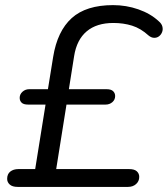

<svg xmlns="http://www.w3.org/2000/svg" viewBox="-20 -734 659 754"><path d="M482.6 0H49.5Q28.6 0 18.3 -9.3Q8.1 -18.5 8.1 -31.6Q8.1 -50.6 20.5 -60.3Q32.9 -70 52.3 -70H142.1L114.8 -49L161.6 -340.5L177.1 -323.3H90.5Q72.4 -323.3 64.9 -330.8Q57.3 -338.4 57.3 -349.6Q57.3 -363.7 68.3 -373.7Q79.3 -383.7 94.9 -383.7H178.2L164.1 -358.1L188.7 -510.3Q205.1 -611.8 261.6 -662.9Q318.1 -713.9 424.1 -713.9Q475.7 -713.9 523.4 -697.3Q571.1 -680.7 603.5 -650.5Q615.2 -640.6 617.8 -629.1Q620.5 -617.7 616.5 -607.7Q612.6 -597.7 604.3 -591.4Q595.9 -585.1 584.9 -585.5Q574 -585.8 563.3 -594.7Q532.8 -622.5 498.8 -633.2Q464.8 -643.8 425.3 -643.8Q359.3 -643.8 320.3 -610.8Q281.2 -577.8 271.1 -513.7L247.4 -364.2L238 -383.7H398.4Q416.5 -383.7 424.3 -375.9Q432.2 -368.1 432.2 -356.9Q432.2 -342.3 421.2 -332.8Q410.2 -323.3 394.5 -323.3H241.1L200.7 -70H487Q507.9 -70 517.3 -61.3Q526.8 -52.5 526.8 -39.4Q526.8 -22.3 514.4 -11.2Q502 0 482.6 0Z"/></svg>

Font: Nunito Variable Extra Light
Style: Italic
Weight: 200
Italic angle: -9°
Designer: Vernon Adams
Foundry: Vernon Adams
Version: Version 3.602